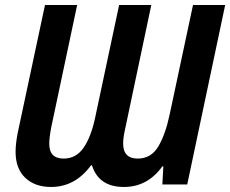

<svg xmlns="http://www.w3.org/2000/svg" viewBox="-20 -734 916 764"><path d="M342 -76H346Q373 10 473 10Q567 10 626 -72H630L626 0H725L876 -714H748L655 -278Q638 -198 609.5 -150.5Q581 -103 528 -103Q470 -103 470 -163Q470 -176 472.5 -192.5Q475 -209 479 -226L582 -714H454L358 -263Q342 -189 312.5 -146Q283 -103 233 -103Q176 -103 176 -162Q176 -186 184 -228L287 -714H159L50 -203Q42 -160 42 -130Q42 -63 80.5 -26.5Q119 10 183 10Q279 10 342 -76Z"/></svg>

Font: Noto Sans UI SemiCondensed
Style: Bold Italic
Weight: 700
Width: 4
Designer: Monotype Design Team
Foundry: Monotype Imaging Inc.
Version: 1.001